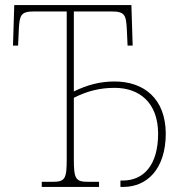

<svg xmlns="http://www.w3.org/2000/svg" viewBox="-20 -734 707 754"><path d="M144 0H369V-20H327C277 -20 270 -31 270 -108V-350C322 -376 371 -389 430 -389C528 -389 600 -331 601 -210C601 -84 543 -25 462 -25H453V0H465C556 0 631 -69 631 -210C630 -348 544 -414 430 -414C373 -414 324 -401 270 -375V-689H418C470 -689 475 -675 478 -620L481 -555H501L496 -714H36L31 -555H51L54 -620C57 -675 62 -689 114 -689H242V-108C242 -31 235 -20 186 -20H144Z"/></svg>

Font: Noto Serif SemiCondensed Thin
Style: Regular
Weight: 100
Width: 4
Designer: Monotype Design Team
Foundry: Monotype Imaging Inc.
Version: Version 2.015